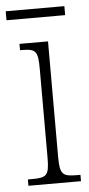

<svg xmlns="http://www.w3.org/2000/svg" viewBox="-57 -694 335 724"><g transform="rotate(-5 110.5 -331.5)"><path d="M-7 -629H215V-663H-7ZM21 0H220V-24H207C152 -24 142 -32 142 -100V-536H34V-512H41C94 -512 102 -503 102 -434V-99C102 -31 92 -24 36 -24H21Z"/></g></svg>

Font: Noto Serif Lao ExtraCondensed ExtraLight
Style: Regular
Weight: 200
Width: 2
Designer: Monotype Design Team
Foundry: Monotype Imaging Inc.
Version: Version 2.003